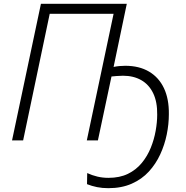

<svg xmlns="http://www.w3.org/2000/svg" viewBox="-20 -734 973 1004"><path d="M546 250Q515 250 487.5 244.5Q460 239 435 229L436 171Q462 183 489.5 189.5Q517 196 547 196Q606 196 649 175Q692 154 721.5 118Q751 82 768.5 38.5Q786 -5 794 -50Q802 -95 802 -134Q803 -201 781 -246.5Q759 -292 718.5 -315Q678 -338 623 -338Q606 -338 590 -336.5Q574 -335 563 -334L492 0H434L574 -662H240L101 0H43L194 -714H643L574 -384Q588 -387 603.5 -388.5Q619 -390 635 -390Q708 -390 759.5 -359.5Q811 -329 837.5 -272.5Q864 -216 863 -137Q863 -85 852 -31Q841 23 818 73Q795 123 758.5 163Q722 203 669 226.5Q616 250 546 250Z"/></svg>

Font: Noto Sans Display Light
Style: Italic
Weight: 300
Italic angle: -12°
Designer: Monotype Design Team
Foundry: Monotype Imaging Inc.
Version: Version 2.003